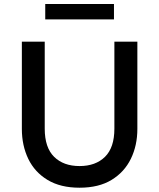

<svg xmlns="http://www.w3.org/2000/svg" viewBox="-20 -904 780 940"><path d="M369.5 15Q276 15 213 -23Q150 -61 118.5 -126.2Q87 -191.5 87 -273V-700H199V-274Q199 -181.5 245 -136.2Q291 -91 369.5 -91Q448 -91 494 -136.2Q540 -181.5 540 -274V-700H652.5V-273Q652.5 -192 620.8 -126.8Q589 -61.5 526.2 -23.2Q463.5 15 369.5 15ZM201.5 -809V-884.5H538V-809Z"/></svg>

Font: Geologica
Style: Regular
Weight: 400
Designer: Sindre Bremnes, Frode Helland
Foundry: Monokrom Skriftforlag AS
Version: Version 1.010; ttfautohint (v1.8.4.7-5d5b);gftools[0.9.28]